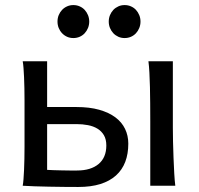

<svg xmlns="http://www.w3.org/2000/svg" viewBox="-20 -743 797 768"><path d="M285.6 -314.9Q337.9 -314.9 376.7 -304Q415.5 -293 441.4 -273.7Q467.3 -254.4 480.2 -227.5Q493.2 -200.7 493.2 -168.5Q493.2 -127.4 481 -95.5Q468.8 -63.5 443.8 -41Q418.9 -18.6 381.3 -6.8Q343.8 4.9 293 4.9Q267.1 4.9 236.6 4.6Q206.1 4.4 176 3.7Q146 2.9 118.4 2.2Q90.8 1.5 70.8 0Q72.8 -10.3 74 -26.4Q75.2 -42.5 76.2 -63Q77.1 -83.5 77.6 -107.2Q78.1 -130.9 78.1 -156.2V-341.8Q78.1 -366.7 77.6 -390.4Q77.1 -414.1 76.2 -434.6Q75.2 -455.1 74 -471.4Q72.8 -487.8 70.8 -498H168.5V-314.9ZM671.4 -231.9Q671.4 -208.5 672.1 -176.5Q672.9 -144.5 674.1 -111.8Q675.3 -79.1 677 -49.3Q678.7 -19.5 681.2 0H581.1V-258.8Q581.1 -294.4 580.8 -329.1Q580.6 -363.8 579.8 -394.8Q579.1 -425.8 577.6 -452.4Q576.2 -479 573.7 -498H671.4ZM168.5 -63.5Q180.7 -62.5 195.6 -62.3Q210.4 -62 226.3 -61.5Q242.2 -61 257.8 -61H288.1Q343.3 -61 374.3 -86.9Q405.3 -112.8 405.3 -161.1Q405.3 -185.5 395.8 -201.9Q386.2 -218.3 369.9 -228.3Q353.5 -238.3 331.8 -242.4Q310.1 -246.6 285.6 -246.6H168.5ZM210 -656.7Q210 -670.4 214.8 -682.4Q219.7 -694.3 228.3 -703.4Q236.8 -712.4 248.3 -717.5Q259.8 -722.7 273.4 -722.7Q287.1 -722.7 298.8 -717.5Q310.5 -712.4 318.8 -703.4Q327.1 -694.3 332 -682.4Q336.9 -670.4 336.9 -656.7Q336.9 -643.1 332 -631.1Q327.1 -619.1 318.8 -610.1Q310.5 -601.1 298.8 -595.9Q287.1 -590.8 273.4 -590.8Q259.8 -590.8 248.3 -595.9Q236.8 -601.1 228.3 -610.1Q219.7 -619.1 214.8 -631.1Q210 -643.1 210 -656.7ZM415 -656.7Q415 -670.4 419.9 -682.4Q424.8 -694.3 433.3 -703.4Q441.9 -712.4 453.4 -717.5Q464.8 -722.7 478.5 -722.7Q492.2 -722.7 503.9 -717.5Q515.6 -712.4 523.9 -703.4Q532.2 -694.3 537.1 -682.4Q542 -670.4 542 -656.7Q542 -643.1 537.1 -631.1Q532.2 -619.1 523.9 -610.1Q515.6 -601.1 503.9 -595.9Q492.2 -590.8 478.5 -590.8Q464.8 -590.8 453.4 -595.9Q441.9 -601.1 433.3 -610.1Q424.8 -619.1 419.9 -631.1Q415 -643.1 415 -656.7Z"/></svg>

Font: Andika Cyr
Style: Regular
Weight: 400
Designer: Victor Gaultney, Annie Olsen, Julie Remington, Don Collingsworth, Eric Hays, Becca Hirsbrunner
Foundry: SIL International
Version: Version 5.000